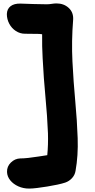

<svg xmlns="http://www.w3.org/2000/svg" viewBox="-20 -831 553 1121"><path d="M150 270Q116 270 87 257Q58 244 40 222Q22 200 21 173Q20 141 43.5 118Q67 95 98 94Q117 94 145 91Q173 88 204 83Q231 79 256 75Q262 14 260 -53Q256 -153 245.5 -263Q235 -373 229 -491Q225 -560 226 -631Q218 -632 209 -633Q175 -634 126 -634Q97 -634 72.5 -650Q48 -666 34 -692.5Q20 -719 20 -749Q21 -779 42 -795Q63 -811 100 -810Q133 -809 174 -807.5Q215 -806 252 -806Q267 -806 282 -808.5Q297 -811 310 -811Q353 -811 381.5 -784.5Q410 -758 407 -715Q397 -591 403 -471.5Q409 -352 419.5 -239.5Q430 -127 433.5 -24.5Q437 78 421 167Q417 191 400.5 209Q384 227 361 235Q343 241 315 247Q287 253 256 258Q225 263 197 266.5Q169 270 150 270Z"/></svg>

Font: Shantell Sans Light ExtraBold
Style: Regular
Weight: 800
Version: Version 1.011;[c5ecc13dd]